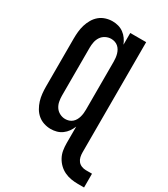

<svg xmlns="http://www.w3.org/2000/svg" viewBox="-229 -845 1013 1160"><g transform="rotate(30 277.5 -265.0)"><path d="M512 213Q488 213 464 209Q440 205 418 194.5Q396 184 378.5 167Q361 150 349.5 128.5Q338 107 334 83Q330 59 330 34V-82Q322 -62 310 -45Q298 -28 281 -15.5Q264 -3 244 2.5Q224 8 203 8Q179 8 155.5 0.5Q132 -7 113.5 -22.5Q95 -38 82.5 -59.5Q70 -81 63 -104Q56 -127 53.5 -151.5Q51 -176 51 -200V-535Q51 -559 53.5 -583.5Q56 -608 63 -631Q70 -654 82.5 -675.5Q95 -697 113.5 -712.5Q132 -728 155.5 -735.5Q179 -743 203 -743Q224 -743 244 -737.5Q264 -732 281 -719.5Q298 -707 310 -690Q322 -673 330 -653V-735H441V34Q441 50 444.5 65.5Q448 81 457.5 93Q467 105 482 111Q497 117 512 117H555V213ZM249 -88Q262 -88 274.5 -92Q287 -96 297 -104.5Q307 -113 313.5 -124.5Q320 -136 323.5 -148.5Q327 -161 328.5 -174Q330 -187 330 -200V-535Q330 -548 328.5 -561Q327 -574 323.5 -586.5Q320 -599 313.5 -610.5Q307 -622 297 -630.5Q287 -639 274.5 -643Q262 -647 249 -647Q229 -647 210.5 -637.5Q192 -628 181 -611.5Q170 -595 166 -575Q162 -555 162 -535V-200Q162 -180 166 -160Q170 -140 181 -123.5Q192 -107 210.5 -97.5Q229 -88 249 -88Z"/></g></svg>

Font: Iosevka Curly
Style: Bold
Weight: 700
Monospace: yes
Designer: Belleve Invis
Foundry: Belleve Invis
Version: Version 22.1.2; ttfautohint (v1.8.4)